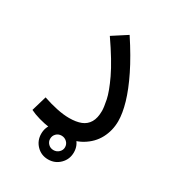

<svg xmlns="http://www.w3.org/2000/svg" viewBox="-147 -554 678 749"><g transform="rotate(30 192.5 -179.0)"><path d="M35 -26 55 -94Q87 -83 118 -76.5Q149 -70 174 -70Q206 -70 227.5 -78.5Q249 -87 260.5 -106.5Q272 -126 272 -158Q272 -174 265.5 -206Q259 -238 233.5 -292Q208 -346 152 -427L217 -469Q263 -399 291.5 -341Q320 -283 333.5 -236.5Q347 -190 347 -155Q347 -113 328 -77Q309 -41 271 -18.5Q233 4 176 4Q154 4 128 0.5Q102 -3 77.5 -10Q53 -17 35 -26ZM184 111Q153 111 132 89.5Q111 68 111 37Q111 6 132 -15.5Q153 -37 184 -37Q215 -37 236.5 -15.5Q258 6 258 37Q258 68 236.5 89.5Q215 111 184 111ZM184 69Q198 69 208 59.5Q218 50 218 37Q218 23 208 13.5Q198 4 184 4Q170 4 160.5 13.5Q151 23 151 37Q151 50 160.5 59.5Q170 69 184 69Z"/></g></svg>

Font: Noto Sans Arabic ExtraCondensed
Style: Regular
Weight: 400
Width: 2
Designer: Monotype Design Team, Nadine Chahine, Nizar Qandah and Khaled Hosny
Foundry: Monotype Imaging Inc.
Version: Version 2.012